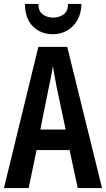

<svg xmlns="http://www.w3.org/2000/svg" viewBox="-20 -951 536 971"><path d="M373 0 332 -192H165L125 0H0L174 -714H320L496 0ZM267 -508Q260 -542 256 -567Q252 -592 247 -618Q245 -595 238.5 -564.5Q232 -534 227 -510L184 -296H312ZM392 -931Q391 -884 371.5 -849.5Q352 -815 319.5 -796.5Q287 -778 247 -778Q187 -778 147 -817Q107 -856 106 -931H174Q174 -895 196 -878.5Q218 -862 249 -862Q279 -862 301.5 -878Q324 -894 324 -931Z"/></svg>

Font: Noto Sans Telugu ExtraCondensed SemiBold
Style: Regular
Weight: 600
Width: 2
Designer: Jelle Bosma - Monotype Design Team
Foundry: Monotype Imaging Inc.
Version: Version 2.005; ttfautohint (v1.8.4.7-5d5b)